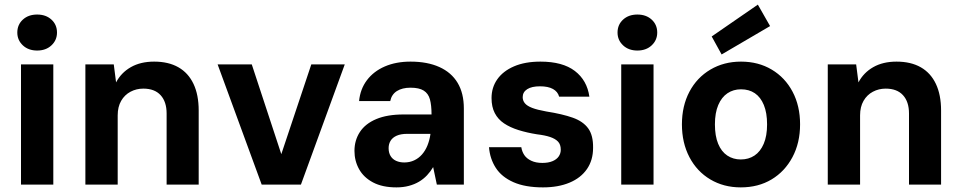

<svg xmlns="http://www.w3.org/2000/svg" viewBox="-20 -800 4167 832"><path d="M71 0V-521H211V0ZM141 -581Q103 -581 79 -603.5Q55 -626 55 -659Q55 -693 79 -715Q103 -737 141 -737Q179 -737 203 -715Q227 -693 227 -659Q227 -626 203 -603.5Q179 -581 141 -581Z M350 0V-521H473L483 -443Q505 -485 547 -509Q589 -533 648 -533Q710 -533 753 -508.5Q796 -484 818.5 -436.5Q841 -389 841 -321V0H702V-308Q702 -359 676 -387.5Q650 -416 601 -416Q571 -416 545.5 -402.5Q520 -389 505 -363Q490 -337 490 -300V0Z M1114 0 923 -521H1071L1199 -132L1329 -521H1474L1284 0Z M1698 12Q1637 12 1596.5 -9.5Q1556 -31 1536 -67Q1516 -103 1516 -146Q1516 -192 1539.5 -228Q1563 -264 1610.5 -284Q1658 -304 1729 -304H1850Q1850 -344 1843 -369.5Q1836 -395 1816 -407.5Q1796 -420 1759 -420Q1723 -420 1700 -405.5Q1677 -391 1671 -362H1536Q1541 -414 1570 -452.5Q1599 -491 1647.5 -512Q1696 -533 1759 -533Q1832 -533 1884 -509.5Q1936 -486 1963 -441Q1990 -396 1990 -330V0H1873L1857 -76Q1846 -57 1830.5 -40.5Q1815 -24 1795.5 -12.5Q1776 -1 1751.5 5.5Q1727 12 1698 12ZM1732 -96Q1755 -96 1774.5 -105Q1794 -114 1808.5 -130.5Q1823 -147 1832 -169Q1841 -191 1845 -217V-220H1745Q1717 -220 1699 -212Q1681 -204 1672.5 -190Q1664 -176 1664 -158Q1664 -138 1672.5 -124Q1681 -110 1696.5 -103Q1712 -96 1732 -96Z M2333 12Q2256 12 2205 -10.5Q2154 -33 2128.5 -72.5Q2103 -112 2099 -162H2239Q2242 -143 2252 -128Q2262 -113 2282 -103.5Q2302 -94 2330 -94Q2356 -94 2374 -101.5Q2392 -109 2401 -122Q2410 -135 2410 -151Q2410 -174 2398 -186.5Q2386 -199 2363.5 -206.5Q2341 -214 2307 -218Q2263 -225 2226.5 -236.5Q2190 -248 2164 -265.5Q2138 -283 2124 -310Q2110 -337 2110 -375Q2110 -421 2135 -456.5Q2160 -492 2207.5 -512.5Q2255 -533 2322 -533Q2418 -533 2471 -492.5Q2524 -452 2534 -381H2403Q2397 -403 2376 -414.5Q2355 -426 2320 -426Q2284 -426 2264.5 -413.5Q2245 -401 2245 -379Q2245 -364 2254.5 -352.5Q2264 -341 2286 -332.5Q2308 -324 2347 -317Q2417 -306 2462 -290Q2507 -274 2529 -243.5Q2551 -213 2550 -159Q2550 -106 2523.5 -67.5Q2497 -29 2448 -8.5Q2399 12 2333 12Z M2672 0V-521H2812V0ZM2742 -581Q2704 -581 2680 -603.5Q2656 -626 2656 -659Q2656 -693 2680 -715Q2704 -737 2742 -737Q2780 -737 2804 -715Q2828 -693 2828 -659Q2828 -626 2804 -603.5Q2780 -581 2742 -581Z M3190 12Q3116 12 3058 -22.5Q3000 -57 2967.5 -119Q2935 -181 2935 -261Q2935 -341 2967.5 -402.5Q3000 -464 3058.5 -498.5Q3117 -533 3191 -533Q3266 -533 3324 -498.5Q3382 -464 3414.5 -402.5Q3447 -341 3447 -261Q3447 -181 3414 -119Q3381 -57 3323.5 -22.5Q3266 12 3190 12ZM3190 -109Q3224 -109 3249.5 -126Q3275 -143 3289.5 -177Q3304 -211 3304 -261Q3304 -311 3290 -345Q3276 -379 3251 -396Q3226 -413 3191 -413Q3158 -413 3132.5 -396Q3107 -379 3092.5 -345Q3078 -311 3078 -261Q3078 -211 3092 -177Q3106 -143 3131.5 -126Q3157 -109 3190 -109ZM3107 -564 3064 -642 3264 -780 3317 -687Z M3567 0V-521H3690L3700 -443Q3722 -485 3764 -509Q3806 -533 3865 -533Q3927 -533 3970 -508.5Q4013 -484 4035.5 -436.5Q4058 -389 4058 -321V0H3919V-308Q3919 -359 3893 -387.5Q3867 -416 3818 -416Q3788 -416 3762.5 -402.5Q3737 -389 3722 -363Q3707 -337 3707 -300V0Z"/></svg>

Font: DM Sans 10pt ExtraBold
Style: Regular
Weight: 800
Version: Version 4.004;gftools[0.9.30]